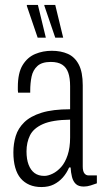

<svg xmlns="http://www.w3.org/2000/svg" viewBox="-20 -743 414 775"><path d="M147 12Q120 12 99 3Q78 -6 63.5 -23Q49 -40 41.5 -66.5Q34 -93 34 -128Q34 -163 43.5 -194Q53 -225 78 -249.5Q103 -274 148 -288Q193 -302 263 -302V-395Q263 -428 255.5 -449.5Q248 -471 231 -482Q214 -493 185 -493Q149 -493 131 -476.5Q113 -460 107.5 -434Q102 -408 102 -376V-369H53Q52 -374 52 -379Q52 -384 52 -391Q52 -449 71.5 -480.5Q91 -512 122 -525Q153 -538 189 -538Q226 -538 254 -525.5Q282 -513 298 -482.5Q314 -452 314 -399V-71Q314 -52 320.5 -43.5Q327 -35 337 -35H371V-3Q360 1 346 5.5Q332 10 318 10Q297 10 286 -0.5Q275 -11 270.5 -29Q266 -47 265 -67H259Q249 -44 233.5 -26.5Q218 -9 197 1.5Q176 12 147 12ZM159 -33Q174 -33 192.5 -42Q211 -51 227 -69Q243 -87 253 -117Q263 -147 263 -188V-260Q191 -259 153 -242Q115 -225 101 -196.5Q87 -168 87 -132Q87 -100 95.5 -78Q104 -56 119.5 -44.5Q135 -33 159 -33ZM203 -591 159 -720V-723H203L235 -591ZM132 -591 88 -720 89 -723H133L165 -591Z"/></svg>

Font: Archivo ExtraCondensed ExtraLight
Style: Regular
Weight: 250
Width: 2
Designer: Hector Gatti
Foundry: Omnibus-Type
Version: Version 2.001